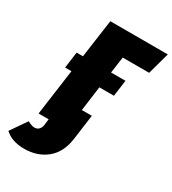

<svg xmlns="http://www.w3.org/2000/svg" viewBox="-325 -811 1036 1154"><g transform="rotate(30 193.0 -234.5)"><path d="M451.2 -543.9H268.1L252 -431.2H352.1L336.9 -318.8H235.8L212.9 -147.9H282.2L262.2 0L257.8 30.8Q243.7 126 181.6 176.5Q119.6 227.1 27.8 227.1Q-57.6 227.1 -106.9 181.2L-29.8 69.8Q-1.5 85.9 18.1 85.9Q36.6 85.9 48.3 74Q60.1 62 63 40L67.9 0H-2L42 -318.8H-2L13.2 -431.2H57.1L94.2 -695.8H493.2Z"/></g></svg>

Font: Fira Sans Compressed Heavy
Style: Italic
Weight: 900
Width: 3
Italic angle: -8°
Designer: Carrois Corporate & Edenspiekermann AG
Foundry: Carrois Corporate GbR & Edenspiekermann AG
Version: Version 4.203;PS 004.203;hotconv 1.0.88;makeotf.lib2.5.64775